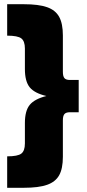

<svg xmlns="http://www.w3.org/2000/svg" viewBox="-20 -764 410 910"><path d="M353 -385V-232H311Q293 -232 285.5 -223.5Q278 -215 278 -194V-21Q278 35 260.5 66.5Q243 98 203 112Q163 126 93 126H14V-23Q64 -23 81 -36Q98 -49 98 -84V-181Q98 -239 121 -267Q144 -295 200 -309Q144 -322 121 -350Q98 -378 98 -437V-534Q98 -569 81 -582Q64 -595 14 -595V-744H93Q163 -744 203 -730Q243 -716 260.5 -684Q278 -652 278 -596V-424Q278 -402 285.5 -393.5Q293 -385 311 -385Z"/></svg>

Font: Gontserrat ExtraBold
Style: Regular
Weight: 800
Designer: Julieta Ulanovsky
Foundry: Julieta Ulanovsky
Version: Version 6.001